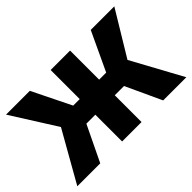

<svg xmlns="http://www.w3.org/2000/svg" viewBox="-118 -1055 1382 1382"><g transform="rotate(-45 573.5 -364.0)"><path d="M672.4 -727.5V0H474.6V-727.5ZM18.6 0 236.8 -384.8 20.5 -727.5H262.7L408.2 -431.6H744.1L882.8 -727.5H1122.6L917 -387.7L1128.4 0H892.6L766.6 -272.5H383.3L252 0Z"/></g></svg>

Font: Inter 17pt Black
Style: Regular
Weight: 900
Version: Version 4.001;git-66647c0bb